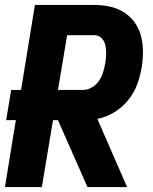

<svg xmlns="http://www.w3.org/2000/svg" viewBox="-20 -755 616 775"><path d="M0 0H149L194 -270H214L333 0H493L373 -275Q408 -282 440.5 -301.5Q473 -321 497 -350.5Q521 -380 533.5 -414Q546 -448 552 -483Q557 -515 557 -547.5Q557 -580 549 -610Q541 -640 523.5 -664.5Q506 -689 480 -705.5Q454 -722 423 -728.5Q392 -735 359 -735H121L65 -392H25L5 -270H44ZM214 -392 251 -613H360Q378 -613 390 -601Q402 -589 405.5 -572Q409 -555 408.5 -537Q408 -519 405 -501Q402 -483 396.5 -464.5Q391 -446 380 -429.5Q369 -413 351.5 -402.5Q334 -392 316 -392Z"/></svg>

Font: Iosevka Sparkle Heavy
Style: Italic
Weight: 900
Italic angle: -9°
Designer: Belleve Invis
Foundry: Belleve Invis
Version: Version 4.5.0; ttfautohint (v1.8.3)